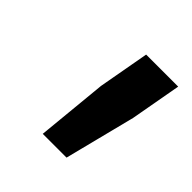

<svg xmlns="http://www.w3.org/2000/svg" viewBox="-91 -764 394 394"><g transform="rotate(45 106.0 -567.5)"><path d="M84 -435H153L192 -589L212 -700H119L99 -589Z"/></g></svg>

Font: Fixel Text 20240404 Medium
Style: Italic
Weight: 500
Width: 4
Italic angle: -10°
Designer: AlfaBravo + MacPaw
Foundry: Kyrylo Tkachov, Marchela Mozhyna, Serhii Makarenko, Maria Weinstein, Zakhar Kryvoshyya
Version: Version 1.211;Glyphs 3.2 (3225)